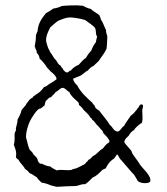

<svg xmlns="http://www.w3.org/2000/svg" viewBox="-20 -711 640 737"><path d="M556 -13C565 -36 522 -68 515 -83C512 -90 486 -121 486 -127C487 -133 458 -159 457 -166C459 -178 467 -183 474 -190C479 -199 485 -207 495 -212C496 -218 517 -236 525 -240C529 -255 526 -269 526 -288C526 -295 533 -304 526 -310C518 -311 515 -307 514 -302C510 -298 507 -293 504 -289C498 -281 491 -273 482 -267C476 -257 457 -233 457 -228C446 -223 444 -209 432 -206C415 -207 413 -224 402 -231C390 -251 374 -268 361 -286L348 -295C346 -298 344 -302 343 -306C339 -309 336 -313 334 -317C312 -337 290 -356 276 -384C270 -387 259 -404 261 -409C269 -413 279 -416 288 -420C295 -423 311 -439 317 -440C323 -447 329 -454 339 -458L359 -477C369 -493 381 -506 389 -524C391 -538 391 -555 392 -570C391 -579 386 -585 387 -596C380 -608 376 -625 367 -636C367 -643 363 -646 362 -652C352 -661 338 -667 328 -677C315 -679 307 -685 298 -689C269 -692 240 -690 217 -688C208 -683 197 -680 184 -678C176 -671 165 -666 156 -660C141 -641 126 -622 124 -590C121 -586 120 -580 118 -576C118 -560 116 -546 113 -532C114 -531 115 -531 115 -529C116 -521 122 -518 121 -508C127 -503 131 -496 132 -486C141 -479 147 -470 154 -462C159 -451 168 -445 175 -436C180 -433 198 -418 197 -407C191 -401 182 -397 175 -392C165 -388 161 -379 149 -377C141 -365 129 -353 116 -347C116 -347 115 -345 115 -344C114 -344 112 -345 112 -344C109 -343 106 -338 105 -336L102 -335C99 -332 96 -331 93 -328C89 -321 82 -316 79 -308C74 -301 68 -295 63 -289C60 -274 53 -263 47 -251C48 -235 40 -227 41 -210C39 -206 37 -203 36 -198C36 -182 37 -166 33 -155C38 -142 45 -127 41 -109C42 -101 51 -101 53 -94C56 -87 74 -70 75 -64C82 -59 89 -53 94 -46C106 -43 111 -35 121 -31C126 -22 133 -16 140 -10C154 -8 165 -4 176 1C181 1 195 7 201 6C206 5 265 3 272 3C284 1 292 -5 307 -4C318 -11 326 -20 335 -29C351 -36 362 -47 373 -59L386 -65C393 -80 402 -92 414 -100C418 -100 426 -115 429 -118C432 -121 439 -100 444 -98C451 -91 490 -43 495 -40C500 -33 504 -24 509 -16C518 -8 544 -4 556 -13ZM173 -72C160 -73 150 -78 140 -83C133 -79 124 -92 124 -100C122 -106 117 -109 113 -114C113 -115 110 -115 110 -116C107 -123 101 -130 94 -136C87 -150 85 -168 80 -183C79 -207 90 -235 94 -244C98 -253 123 -296 134 -294C141 -296 145 -303 151 -306C152 -313 154 -318 156 -324C163 -328 166 -337 176 -338C181 -345 189 -350 194 -358C204 -362 209 -372 220 -374C232 -373 236 -362 246 -358C253 -341 267 -331 280 -319C282 -316 284 -313 283 -308C289 -305 300 -292 301 -289C305 -286 321 -270 324 -265C325 -258 333 -259 334 -251C344 -246 347 -234 356 -228L367 -215L373 -209C375 -207 375 -203 376 -201C383 -192 392 -186 397 -176C399 -175 398 -172 400 -172C402 -161 390 -162 387 -155C382 -152 379 -145 375 -141C361 -134 353 -120 339 -113C331 -109 329 -100 320 -98C317 -91 309 -88 306 -81C304 -81 303 -81 302 -79C294 -76 288 -71 279 -68C273 -63 261 -64 255 -59C237 -55 217 -62 198 -57C189 -61 180 -66 173 -72ZM252 -440C244 -441 245 -432 236 -433C229 -434 227 -440 222 -444C221 -451 214 -452 213 -459C203 -463 201 -472 195 -480C193 -483 191 -484 189 -486C185 -491 183 -497 179 -502C177 -506 171 -510 170 -518C166 -522 164 -529 162 -535C160 -541 158 -548 157 -554C156 -574 166 -592 173 -606C183 -614 192 -624 203 -631C219 -637 233 -645 255 -644C274 -642 291 -639 307 -634C320 -624 340 -612 345 -603C350 -594 346 -577 353 -571C351 -564 349 -557 348 -549C341 -540 335 -530 331 -518C323 -509 316 -500 310 -489C299 -482 291 -472 282 -462C275 -460 270 -456 265 -453C260 -449 255 -445 252 -440Z"/></svg>

Font: FuturaRener
Style: Light
Weight: 300
Designer: BSozoo
Foundry: BSozoo
Version: Version 1.0